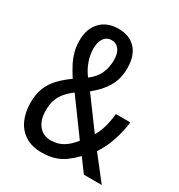

<svg xmlns="http://www.w3.org/2000/svg" viewBox="-174 -841 901 967"><g transform="rotate(30 277.0 -357.0)"><path d="M235 -724Q300 -724 336 -684.5Q372 -645 372 -573Q372 -512 345 -465.5Q318 -419 267 -379L396 -204Q413 -232 423 -267.5Q433 -303 437 -345H521Q515 -292 496.5 -235.5Q478 -179 448 -136L554 0H450L394 -76Q369 -50 342 -30Q315 -10 282.5 0Q250 10 209 10Q152 10 113.5 -14.5Q75 -39 55.5 -82Q36 -125 36 -182Q36 -228 49.5 -264Q63 -300 91 -330.5Q119 -361 160 -390Q140 -421 125 -449.5Q110 -478 101.5 -508.5Q93 -539 93 -575Q93 -644 131.5 -684Q170 -724 235 -724ZM203 -335Q175 -314 157 -292Q139 -270 130.5 -244.5Q122 -219 122 -185Q122 -130 148 -98Q174 -66 218 -66Q259 -66 290 -85Q321 -104 347 -138ZM233 -657Q206 -657 190 -635.5Q174 -614 174 -574Q174 -539 187 -502Q200 -465 224 -434Q262 -463 277.5 -497.5Q293 -532 293 -575Q293 -614 277 -635.5Q261 -657 233 -657Z"/></g></svg>

Font: Noto Sans Khmer Condensed
Style: Regular
Weight: 400
Width: 3
Designer: Danh Hong and the Monotype Design Team
Foundry: Monotype Imaging Inc.
Version: Version 2.004